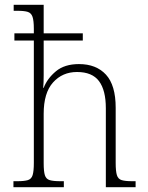

<svg xmlns="http://www.w3.org/2000/svg" viewBox="-20 -780 615 800"><path d="M36 0V-25H53Q81 -25 96 -29.5Q111 -34 116 -50.5Q121 -67 121 -101V-611H40V-641H121V-660Q121 -694 115.5 -710Q110 -726 95.5 -730.5Q81 -735 54 -735H37V-760H162V-641H325V-611H162V-467Q162 -453 161.5 -438Q161 -423 160 -414H162Q177 -453 213 -483Q249 -513 309 -513Q381 -513 421.5 -469Q462 -425 462 -331V-101Q462 -67 467 -50.5Q472 -34 487 -29.5Q502 -25 530 -25H545V0H421V-329Q421 -404 392.5 -442Q364 -480 301 -480Q240 -480 201 -436.5Q162 -393 162 -306V-100Q162 -66 167 -50Q172 -34 187 -29.5Q202 -25 231 -25H246V0Z"/></svg>

Font: Noto Serif SemiCondensed ExtraLight
Style: Regular
Weight: 200
Width: 4
Designer: Monotype Design Team
Foundry: Monotype Imaging Inc.
Version: Version 2.014